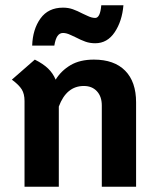

<svg xmlns="http://www.w3.org/2000/svg" viewBox="-20 -708 596 728"><path d="M496 -320V0H366V-308Q366 -342 347.5 -362Q329 -382 298 -382Q232 -382 203 -304V0H73V-325Q73 -352 62.5 -369Q52 -386 25 -406L112 -482Q144 -466 162.5 -448Q181 -430 191 -406Q212 -440 247.5 -461Q283 -482 336 -482Q413 -482 454.5 -440Q496 -398 496 -320ZM219 -679Q239 -679 256 -673Q273 -667 294 -656Q297 -655 312.5 -647.5Q328 -640 341 -640Q360 -640 364 -688H448Q443 -628 415 -586Q387 -544 341 -544Q321 -544 304 -550Q287 -556 266 -567Q263 -568 247.5 -575.5Q232 -583 219 -583Q206 -583 198 -571.5Q190 -560 186 -535H102Q104 -597 133.5 -638Q163 -679 219 -679Z"/></svg>

Font: KoHo
Style: Bold
Weight: 700
Designer: Cadson Demak & Katatrad Team
Foundry: Cadson Demak Co.,Ltd.
Version: Version 1.000; ttfautohint (v1.6)